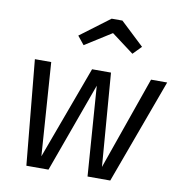

<svg xmlns="http://www.w3.org/2000/svg" viewBox="-86 -869 895 949"><g transform="rotate(10 361.5 -394.5)"><path d="M530 0H416L383 -450L220 0H109L59 -526H141L174 -59L346 -526H441L478 -59L642 -526H723ZM250 -678 398 -789H452L570 -678L529 -636L417 -720L284 -636Z"/></g></svg>

Font: FiraGO Book
Style: Italic
Weight: 350
Italic angle: -8°
Designer: bBox Type GmbH
Foundry: bBox Type GmbH
Version: Version 1.001